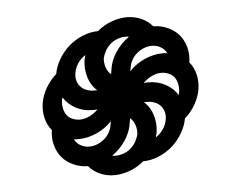

<svg xmlns="http://www.w3.org/2000/svg" viewBox="-37 -569 574 457"><g transform="rotate(-5 250.0 -340.0)"><path d="M187 -359H196Q181 -372 175 -392Q169 -412 172 -433Q173 -436 173.5 -439Q174 -442 175 -445Q164 -438 157 -427.5Q150 -417 148 -406Q146 -396 148 -387.5Q150 -379 155.5 -372.5Q161 -366 169.5 -362.5Q178 -359 187 -359ZM278 -397Q294 -414 315.5 -423.5Q337 -433 358 -433Q361 -433 364 -433Q367 -433 370 -432Q365 -442 355.5 -447.5Q346 -453 335 -453Q325 -453 316 -449.5Q307 -446 299 -439.5Q291 -433 286 -424Q281 -415 280 -406ZM234 -406Q237 -427 250 -446.5Q263 -466 282 -479Q280 -480 277.5 -480Q275 -480 273 -480Q264 -480 254.5 -476.5Q245 -473 237.5 -466.5Q230 -460 225 -451Q220 -442 218 -433Q217 -422 220.5 -411.5Q224 -401 232 -394ZM388 -331Q389 -333 389.5 -335.5Q390 -338 390 -340Q391 -349 389 -358Q387 -367 382 -373.5Q377 -380 368.5 -383.5Q360 -387 351 -387Q340 -387 328.5 -381.5Q317 -376 308 -367Q308 -366 308 -366H307Q310 -367 313.5 -367Q317 -367 320 -367Q341 -367 359 -357.5Q377 -348 388 -331ZM149 -293Q160 -293 171.5 -298.5Q183 -304 192 -313Q192 -314 192 -314H193Q190 -313 186.5 -313Q183 -313 180 -313Q159 -313 141 -322.5Q123 -332 112 -349Q111 -347 110.5 -344.5Q110 -342 110 -340Q109 -331 111 -322Q113 -313 118 -306.5Q123 -300 131.5 -296.5Q140 -293 149 -293ZM165 -227Q175 -227 184 -230.5Q193 -234 201 -240.5Q209 -247 214 -256Q219 -265 220 -274L222 -283Q206 -266 184.5 -256.5Q163 -247 142 -247Q139 -247 136 -247Q133 -247 130 -248Q135 -238 144.5 -232.5Q154 -227 165 -227ZM325 -235Q336 -242 343 -252.5Q350 -263 352 -274Q354 -284 352 -292.5Q350 -301 344.5 -307.5Q339 -314 330.5 -317.5Q322 -321 313 -321H304Q319 -308 325 -288Q331 -268 328 -247Q327 -244 326.5 -241Q326 -238 325 -235ZM227 -200Q236 -200 245.5 -203.5Q255 -207 262.5 -213.5Q270 -220 275 -229Q280 -238 282 -247Q283 -258 279.5 -268.5Q276 -279 268 -286L266 -274Q263 -253 250 -233.5Q237 -214 218 -201Q220 -200 222.5 -200Q225 -200 227 -200ZM219 -154Q201 -154 185 -161Q169 -168 158 -181Q140 -181 123.5 -188.5Q107 -196 96.5 -208.5Q86 -221 81.5 -238.5Q77 -256 80 -274Q69 -287 65 -304.5Q61 -322 64 -340Q67 -358 77 -375.5Q87 -393 102 -406Q105 -424 115.5 -441.5Q126 -459 140.5 -471.5Q155 -484 173.5 -491.5Q192 -499 210 -499Q225 -512 244 -519Q263 -526 281 -526Q299 -526 315 -519Q331 -512 342 -499Q360 -499 376.5 -491.5Q393 -484 403.5 -471.5Q414 -459 418.5 -441.5Q423 -424 420 -406Q431 -393 435 -375.5Q439 -358 436 -340Q433 -322 423 -304.5Q413 -287 398 -274Q395 -256 384.5 -238.5Q374 -221 359.5 -208.5Q345 -196 326.5 -188.5Q308 -181 290 -181Q275 -168 256 -161Q237 -154 219 -154Z"/></g></svg>

Font: Iosevka Fixed
Style: Italic
Weight: 400
Italic angle: -9°
Monospace: yes
Designer: Belleve Invis
Foundry: Belleve Invis
Version: Version 33.2.4